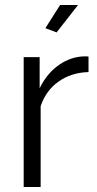

<svg xmlns="http://www.w3.org/2000/svg" viewBox="-20 -750 391 770"><path d="M293 -730 207 -620 162 -637 221 -730ZM335 -523V-461Q266 -459 215 -423Q164 -387 143 -324V0H75V-521H139V-396Q168 -456 217 -490Q266 -524 322 -524Q332 -524 335 -523Z"/></svg>

Font: Raleway
Style: Regular
Weight: 400
Designer: Matt McInerney, Pablo Impallari, Rodrigo Fuenzalida
Foundry: Matt McInerney, Pablo Impallari, Rodrigo Fuenzalida
Version: Version 1.000;PS 001.001;hotconv 1.0.56; ttfautohint (v1.5)